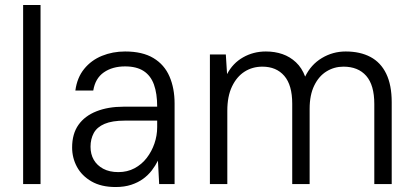

<svg xmlns="http://www.w3.org/2000/svg" viewBox="-20 -740 1664 772"><path d="M73 0V-720H143V0Z M445 12Q387 12 348 -10.5Q309 -33 289.5 -69Q270 -105 270 -147Q270 -202 295.5 -238Q321 -274 368 -292.5Q415 -311 476 -311H612Q612 -364 599 -400Q586 -436 557.5 -454.5Q529 -473 483 -473Q432 -473 397.5 -449Q363 -425 355 -376H283Q290 -428 318.5 -463Q347 -498 390 -515.5Q433 -533 483 -533Q553 -533 597 -506.5Q641 -480 661.5 -432.5Q682 -385 682 -324V0H620L615 -94Q605 -74 590.5 -55Q576 -36 555.5 -21Q535 -6 507.5 3Q480 12 445 12ZM456 -48Q492 -48 521 -63.5Q550 -79 570 -105Q590 -131 601 -163Q612 -195 612 -229V-255H482Q431 -255 400.5 -242Q370 -229 357 -205Q344 -181 344 -150Q344 -120 357 -97.5Q370 -75 395 -61.5Q420 -48 456 -48Z M824 0V-521H888L893 -442Q916 -486 957.5 -509.5Q999 -533 1049 -533Q1085 -533 1115.5 -522.5Q1146 -512 1170 -489.5Q1194 -467 1207 -432Q1230 -480 1274 -506.5Q1318 -533 1370 -533Q1428 -533 1469.5 -511Q1511 -489 1533 -443.5Q1555 -398 1555 -329V0H1485V-322Q1485 -398 1452.5 -435Q1420 -472 1361 -472Q1324 -472 1293 -453Q1262 -434 1243.5 -396Q1225 -358 1225 -303V0H1155V-323Q1155 -398 1123 -435Q1091 -472 1035 -472Q995 -472 963.5 -452Q932 -432 913 -392.5Q894 -353 894 -295V0Z"/></svg>

Font: DM Sans 10pt Light
Style: Regular
Weight: 300
Version: Version 4.004;gftools[0.9.30]